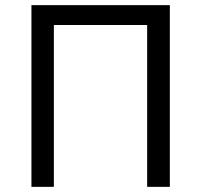

<svg xmlns="http://www.w3.org/2000/svg" viewBox="-20 -725 780 745"><path d="M102 0V-705H639V0H551V-628H189V0Z"/></svg>

Font: Nunito Sans 7pt SemiCondensed
Style: Regular
Weight: 400
Width: 4
Designer: Vernon Adams
Foundry: Vernon Adams
Version: Version 3.101;gftools[0.9.27]